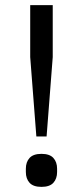

<svg xmlns="http://www.w3.org/2000/svg" viewBox="-20 -718 324 750"><path d="M122 -185 98 -495V-698H186V-495L162 -185ZM142 12Q110 12 95.5 -4Q81 -20 81 -46V-59Q81 -85 95.5 -101Q110 -117 142 -117Q174 -117 188.5 -101Q203 -85 203 -59V-46Q203 -20 188.5 -4Q174 12 142 12Z"/></svg>

Font: IBM Plex Sans
Style: Regular
Weight: 400
Designer: Mike Abbink, Paul van der Laan, Pieter van Rosmalen
Foundry: Bold Monday
Version: Version 3.005